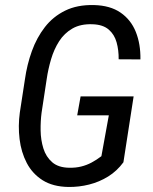

<svg xmlns="http://www.w3.org/2000/svg" viewBox="-20 -741 613 771"><path d="M516.6 -354 475.6 -89.4Q449.7 -54.2 414.3 -32.2Q378.9 -10.3 338.1 0Q297.4 10.3 254.9 9.8Q192.4 8.8 151.1 -17.3Q109.9 -43.5 87.4 -86.7Q64.9 -129.9 58.6 -182.6Q52.2 -235.4 59.6 -289.1L80.1 -422.4Q88.4 -481.4 107.9 -535.6Q127.4 -589.8 160.2 -632.1Q192.9 -674.3 241.5 -698.2Q290 -722.2 356.9 -720.7Q422.4 -719.2 464.1 -690.4Q505.9 -661.6 525.4 -612.8Q544.9 -564 543.9 -502.4L456.5 -502.9Q457 -539.6 448.2 -571Q439.5 -602.5 416.5 -622.3Q393.6 -642.1 352.1 -643.6Q304.2 -645.5 271.2 -626.7Q238.3 -607.9 217.5 -575.4Q196.8 -543 185.1 -503.2Q173.3 -463.4 167.5 -423.3L147 -288.6Q142.6 -255.4 143.1 -217.3Q143.6 -179.2 154.1 -145.3Q164.6 -111.3 189.5 -89.6Q214.4 -67.9 258.3 -67.4Q284.2 -66.9 305.9 -72.3Q327.6 -77.6 347.4 -88.1Q367.2 -98.6 387.2 -113.8L417 -277.8H290L303.7 -354Z"/></svg>

Font: Roboto Condensed
Style: Italic
Weight: 400
Italic angle: -12°
Designer: Christian Robertson
Foundry: Google
Version: Version 3.0